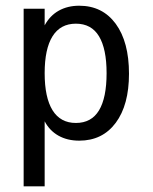

<svg xmlns="http://www.w3.org/2000/svg" viewBox="-20 -485 540 678"><path d="M137.7 -56.6V172.9H63.5V-454.1H137.7V-395.5Q156.2 -429.7 187.5 -447.3Q218.8 -464.8 259.8 -464.8Q341.8 -464.8 388.7 -400.9Q435.5 -336.9 435.5 -224.6Q435.5 -114.3 388.7 -51.3Q341.8 11.7 259.8 11.7Q217.8 11.7 186.5 -5.9Q155.3 -23.4 137.7 -56.6ZM356.4 -226.6Q356.4 -312.5 329.6 -356.9Q302.7 -401.4 248 -401.4Q193.4 -401.4 165.5 -356.9Q137.7 -312.5 137.7 -226.6Q137.7 -140.6 165.5 -95.7Q193.4 -50.8 248 -50.8Q302.7 -50.8 329.6 -95.2Q356.4 -139.6 356.4 -226.6Z"/></svg>

Font: BabelStone Irk Bitig
Style: Regular
Weight: 400
Designer: Andrew West
Foundry: BabelStone
Version: Version 1.03 June 7, 2023